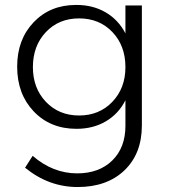

<svg xmlns="http://www.w3.org/2000/svg" viewBox="-20 -546 690 781"><path d="M490.2 -523.9H557.1V-36.1Q557.1 79.1 486.1 147Q415 214.8 295.9 214.8Q178.2 214.8 82 136.2L112.8 87.9Q195.3 159.2 293.9 159.2Q383.3 159.2 436.8 106.7Q490.2 54.2 490.2 -34.2V-138.2Q462.4 -83 410.6 -52.5Q358.9 -22 291 -22Q184.6 -22 117.2 -92.8Q49.8 -163.6 49.8 -274.9Q49.8 -385.3 116.9 -455.6Q184.1 -525.9 289.1 -525.9Q356.9 -526.4 409.2 -496.1Q461.4 -465.8 490.2 -410.2ZM490.2 -272.9Q490.2 -359.9 437.3 -415.5Q384.3 -471.2 301.8 -471.2Q219.2 -471.2 166.5 -415.3Q113.8 -359.4 113.8 -272.9Q113.8 -187.5 166.7 -131.8Q219.7 -76.2 301.8 -76.2Q383.8 -76.2 437 -131.8Q490.2 -187.5 490.2 -272.9Z"/></svg>

Font: Montserrat arm Light
Style: Regular
Weight: 300
Designer: Julieta Ulanovsky
Foundry: Julieta Ulanovsky
Version: Version 6.000;PS 006.000;hotconv 1.0.88;makeotf.lib2.5.64775